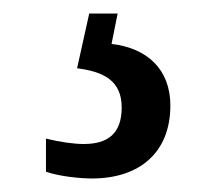

<svg xmlns="http://www.w3.org/2000/svg" viewBox="-20 -29 326 284"><path d="M116 235C186 235 232 197 232 127C232 74 198 42 145 36L154 -9H112L94 72C133 77 160 90 160 130C160 169 139 184 104 184C89 184 68 181 48 176V225C68 232 99 235 116 235Z"/></svg>

Font: Noto Serif Georgian Condensed Medium
Style: Regular
Weight: 500
Width: 3
Designer: Monotype Design Team, Akaki Razmadze
Foundry: Google LLC
Version: Version 2.003